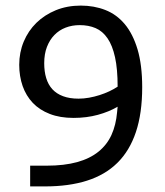

<svg xmlns="http://www.w3.org/2000/svg" viewBox="-20 -667 590 687"><path d="M488.8 -355C488.8 -408 483.2 -453.1 472.2 -490.2C461.1 -527.3 445.8 -557.5 426.3 -580.8C406.7 -604.1 383.5 -620.9 356.7 -631.3C329.8 -641.8 300.6 -647 269 -647C236.5 -647 206.7 -641.4 179.7 -630.4C152.7 -619.3 129.5 -604.2 110.1 -585.2C90.7 -566.2 75.7 -543.8 64.9 -518.1C54.2 -492.4 48.8 -464.7 48.8 -435.1C48.8 -407.7 52.9 -382.4 61 -359.1C69.2 -335.9 81.3 -315.8 97.4 -298.8C113.5 -281.9 133.8 -268.7 158.2 -259.3C182.6 -249.8 210.9 -245.1 243.2 -245.1C274.4 -245.1 303.4 -248.8 330.1 -256.1C356.8 -263.4 380.4 -273.1 400.9 -285.2L398.9 -265.1C396.3 -234.9 389.6 -207.9 378.9 -184.3C368.2 -160.7 352.6 -140.7 332.3 -124.3C311.9 -107.8 286.5 -95.4 255.9 -86.9C225.3 -78.5 189 -74.2 147 -74.2H87.9V0H141.1C197.8 0 247.7 -6.8 291 -20.5C334.3 -34.2 370.6 -55.4 399.9 -84.2C429.2 -113 451.3 -149.8 466.3 -194.6C481.3 -239.3 488.8 -292.8 488.8 -355ZM265.1 -577.1C286.3 -577.1 305.3 -573.6 322 -566.4C338.8 -559.2 353 -547.1 364.7 -530C376.5 -512.9 385.4 -490.3 391.6 -462.2C397.8 -434 400.9 -398.9 400.9 -356.9C392.1 -351.1 382.2 -345.5 371.1 -340.3C360 -335.1 348.4 -330.6 336.2 -326.7C324 -322.8 311.4 -319.7 298.6 -317.4C285.7 -315.1 273.3 -314 261.2 -314C239.7 -314 221.2 -316.9 205.6 -322.8C189.9 -328.6 177.2 -337 167.2 -347.9C157.3 -358.8 150 -372.1 145.3 -387.7C140.5 -403.3 138.2 -421.1 138.2 -440.9C138.2 -462.7 141.4 -482.1 147.9 -499C154.5 -516 163.3 -530.2 174.6 -541.7C185.8 -553.3 199.1 -562.1 214.6 -568.1C230.1 -574.1 246.9 -577.1 265.1 -577.1Z"/></svg>

Font: CodeNewRoman Nerd Font Mono
Style: Regular
Weight: 400
Monospace: yes
Designer: Sam Radian
Foundry: Code New Roman
Version: Version 2.00 November 29, 2014;Nerd Fonts 3.2.1